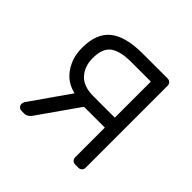

<svg xmlns="http://www.w3.org/2000/svg" viewBox="-136 -656 791 791"><g transform="rotate(45 259.5 -260.0)"><path d="M399 0Q389 0 383 -6Q377 -12 377 -22V-194H249V-199Q160 -199 119 -245.5Q78 -292 78 -361Q78 -444 125 -482Q172 -520 272 -520H416Q426 -520 432 -514Q438 -508 438 -498V-22Q438 -12 432 -6Q426 0 416 0ZM85 0Q77 0 71 -6Q65 -12 65 -20Q65 -24 66.5 -29Q68 -34 73 -40L196 -216H271L130 -15Q126 -10 118.5 -5Q111 0 103 0ZM253 -252H377V-462H263Q199 -462 169 -440Q139 -418 139 -361Q139 -314 166.5 -283Q194 -252 253 -252Z"/></g></svg>

Font: Rubik Light
Style: Regular
Weight: 300
Designer: Hubert and Fischer
Foundry: Hubert and Fischer
Version: Version 2.300;gftools[0.9.30]